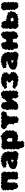

<svg xmlns="http://www.w3.org/2000/svg" viewBox="2603 -3188 786 6032"><g transform="rotate(-90 2996.0 -172.0)"><path d="M70 -127Q57 -127 49.5 -141.5Q42 -156 39 -177Q36 -198 39 -219.5Q42 -241 49.5 -255.5Q57 -270 70 -270Q51 -270 41.5 -283Q32 -296 32 -313.5Q32 -331 41.5 -344.5Q51 -358 70 -358Q49 -358 39 -368.5Q29 -379 29 -393.5Q29 -408 39 -418.5Q49 -429 70 -429Q42 -429 32.5 -442Q23 -455 32.5 -468Q42 -481 70 -481Q59 -506 62.5 -517.5Q66 -529 77.5 -524Q89 -519 100 -495Q100 -516 118.5 -526.5Q137 -537 162 -537Q187 -537 205.5 -526.5Q224 -516 224 -495Q224 -517 236 -528Q248 -539 264 -539Q280 -539 292 -528Q304 -517 304 -495Q304 -521 318 -529.5Q332 -538 346 -529.5Q360 -521 360 -495Q360 -518 371 -525.5Q382 -533 393 -525.5Q404 -518 404 -495Q404 -515 413.5 -525.5Q423 -536 436 -536Q449 -536 458.5 -525.5Q468 -515 468 -495Q470 -514 488.5 -522.5Q507 -531 530.5 -529Q554 -527 571 -515.5Q588 -504 586 -485Q604 -485 613 -465Q622 -445 622 -419Q622 -393 613 -373.5Q604 -354 586 -354Q601 -354 609 -333.5Q617 -313 617 -286Q617 -259 609 -238.5Q601 -218 586 -218Q601 -218 609.5 -203.5Q618 -189 621 -167.5Q624 -146 621 -125Q618 -104 609.5 -89.5Q601 -75 586 -75Q608 -76 616 -63.5Q624 -51 617 -38.5Q610 -26 588 -25Q588 -9 576.5 -1.5Q565 6 550 6Q535 6 523.5 -2Q512 -10 512 -25Q512 -5 499.5 1.5Q487 8 474 1.5Q461 -5 461 -25Q461 -2 446 6Q431 14 416 6.5Q401 -1 401 -25Q383 -25 375 -39.5Q367 -54 367 -72.5Q367 -91 376.5 -105Q386 -119 403 -119Q389 -119 381.5 -134Q374 -149 374 -168.5Q374 -188 381.5 -203Q389 -218 403 -218Q387 -218 379 -235Q371 -252 370.5 -274Q370 -296 377 -313Q362 -309 346.5 -318Q331 -327 328 -344Q322 -327 311 -326.5Q300 -326 294 -341Q289 -329 276 -330Q284 -316 284 -295Q284 -274 276 -258Q268 -242 253 -242Q275 -242 282.5 -228Q290 -214 282.5 -200.5Q275 -187 253 -187Q269 -187 277 -169.5Q285 -152 285 -129Q285 -106 277 -88.5Q269 -71 253 -71Q267 -58 261.5 -42Q256 -26 241 -19Q226 -12 211 -25Q211 -9 197 -1Q183 7 162 5.5Q141 4 120 -9.5Q99 -23 85 -52Q71 -81 70 -127Z M731 -74Q720 -74 712.5 -87.5Q705 -101 702 -122Q699 -143 700.5 -164Q702 -185 708 -199.5Q714 -214 726 -214Q721 -223 731 -236Q741 -249 759.5 -261.5Q778 -274 798.5 -283Q819 -292 835 -294Q851 -296 856 -287Q854 -300 865.5 -310Q877 -320 895 -325Q913 -330 930.5 -329Q948 -328 958 -319Q954 -335 968 -354Q943 -355 922 -362.5Q901 -370 902 -383Q902 -368 890 -361Q878 -354 862.5 -354Q847 -354 835 -361Q823 -368 823 -383Q814 -368 800 -366Q786 -364 772.5 -371.5Q759 -379 753 -392.5Q747 -406 756 -421Q739 -440 743.5 -455.5Q748 -471 764 -474Q780 -477 797 -458Q785 -481 791 -494Q797 -507 810.5 -504.5Q824 -502 836 -478Q832 -494 840.5 -505.5Q849 -517 863.5 -521Q878 -525 891.5 -520Q905 -515 909 -499Q908 -519 922 -529.5Q936 -540 955 -541Q974 -542 989 -533Q1004 -524 1005 -504Q1007 -531 1019 -539Q1031 -547 1041 -537Q1051 -527 1049 -500Q1054 -518 1068 -523.5Q1082 -529 1097.5 -524.5Q1113 -520 1122 -507.5Q1131 -495 1126 -478Q1137 -492 1152 -491.5Q1167 -491 1179.5 -481.5Q1192 -472 1195.5 -457Q1199 -442 1188 -428Q1212 -439 1227 -428Q1242 -417 1240 -399Q1238 -381 1214 -370Q1234 -371 1244.5 -352.5Q1255 -334 1256.5 -310Q1258 -286 1249 -266.5Q1240 -247 1220 -246Q1236 -246 1244 -233.5Q1252 -221 1252 -204.5Q1252 -188 1244 -175.5Q1236 -163 1220 -163Q1238 -163 1249 -149.5Q1260 -136 1264.5 -115.5Q1269 -95 1266 -74Q1263 -53 1253 -38.5Q1243 -24 1226 -23Q1225 -7 1210.5 3Q1196 13 1175 16Q1154 19 1132.5 15.5Q1111 12 1097 1.5Q1083 -9 1083 -25Q1083 0 1072 9Q1061 18 1050 9.5Q1039 1 1039 -25Q1026 -9 1012 -8Q998 -7 988.5 -16Q979 -25 980 -38Q964 -25 928.5 -20Q893 -15 842 -26.5Q791 -38 731 -74ZM987 -123Q978 -128 980 -141Q982 -154 989.5 -169Q997 -184 1007 -194Q998 -196 990.5 -203Q983 -210 981 -219Q974 -209 960 -202.5Q946 -196 931.5 -195Q917 -194 908 -200Q911 -191 904 -184Q918 -179 934.5 -166Q951 -153 965 -140Q979 -127 987 -123Z M1355 59Q1337 59 1328.5 39Q1320 19 1320 -7Q1320 -33 1328.5 -53Q1337 -73 1355 -73Q1336 -73 1326.5 -88Q1317 -103 1317 -123Q1317 -143 1326.5 -158Q1336 -173 1355 -173Q1334 -173 1323.5 -183.5Q1313 -194 1313 -207Q1313 -220 1323.5 -230.5Q1334 -241 1355 -241Q1333 -241 1325.5 -251Q1318 -261 1325.5 -271Q1333 -281 1355 -281Q1339 -281 1330.5 -295.5Q1322 -310 1322 -329Q1322 -348 1330.5 -362.5Q1339 -377 1355 -377Q1334 -377 1323.5 -392Q1313 -407 1313 -427Q1313 -447 1323.5 -462Q1334 -477 1355 -477Q1343 -494 1345.5 -504Q1348 -514 1358.5 -513Q1369 -512 1381 -495Q1381 -517 1393.5 -524Q1406 -531 1419 -524Q1432 -517 1432 -495Q1434 -510 1449 -516Q1464 -522 1483.5 -520Q1503 -518 1516.5 -509Q1530 -500 1529 -486Q1534 -504 1548.5 -509Q1563 -514 1577 -507.5Q1591 -501 1594 -487Q1601 -502 1620.5 -511.5Q1640 -521 1660 -521Q1680 -521 1686 -504Q1688 -526 1701.5 -536Q1715 -546 1731.5 -544.5Q1748 -543 1759 -530.5Q1770 -518 1768 -496Q1777 -506 1796 -498Q1815 -490 1834 -473.5Q1853 -457 1863 -439Q1873 -421 1865 -411Q1883 -415 1895.5 -400Q1908 -385 1913 -362.5Q1918 -340 1912.5 -321Q1907 -302 1889 -298Q1904 -298 1911.5 -284Q1919 -270 1918.5 -251.5Q1918 -233 1910.5 -219.5Q1903 -206 1888 -206Q1908 -200 1913.5 -182Q1919 -164 1913.5 -143Q1908 -122 1894 -109Q1880 -96 1860 -102Q1876 -88 1877 -72.5Q1878 -57 1868.5 -46.5Q1859 -36 1843.5 -34.5Q1828 -33 1812 -47Q1816 -32 1798 -19.5Q1780 -7 1754 -1Q1728 5 1706 2Q1684 -1 1680 -16Q1673 -1 1656.5 0.5Q1640 2 1623.5 -6Q1607 -14 1598 -27Q1593 -18 1584 -13Q1575 -8 1564 -9Q1574 7 1575 33Q1576 59 1568.5 79.5Q1561 100 1544 100Q1566 98 1578 108Q1590 118 1591 132Q1592 146 1582 157.5Q1572 169 1550 171Q1548 193 1532.5 199Q1517 205 1503 196.5Q1489 188 1491 166Q1490 183 1476.5 191.5Q1463 200 1443 198.5Q1423 197 1403 182Q1383 167 1369.5 137Q1356 107 1355 59ZM1686 -189Q1677 -190 1673 -203.5Q1669 -217 1669.5 -235Q1670 -253 1674.5 -268.5Q1679 -284 1687 -290Q1678 -290 1666 -300.5Q1654 -311 1644 -326Q1634 -341 1631 -354Q1624 -343 1612 -342.5Q1600 -342 1592 -352Q1590 -340 1579.5 -329.5Q1569 -319 1558 -320Q1567 -313 1563 -303Q1559 -293 1544 -295Q1555 -295 1561 -282.5Q1567 -270 1568.5 -252.5Q1570 -235 1565.5 -220Q1561 -205 1552 -201Q1562 -203 1567.5 -194Q1573 -185 1570 -177Q1580 -182 1598.5 -181.5Q1617 -181 1640 -181Q1663 -181 1686 -189Z M2146 -115Q2124 -115 2113.5 -126.5Q2103 -138 2103 -153Q2103 -168 2113.5 -179.5Q2124 -191 2146 -191Q2127 -191 2118 -203Q2109 -215 2109 -230.5Q2109 -246 2118 -258Q2127 -270 2146 -270Q2118 -270 2107.5 -282Q2097 -294 2105 -304Q2086 -309 2072.5 -326.5Q2059 -344 2067 -363Q2060 -353 2045 -352Q2030 -351 2015 -356.5Q2000 -362 1991 -372.5Q1982 -383 1986 -395Q1969 -396 1960.5 -411Q1952 -426 1952.5 -446Q1953 -466 1962 -480.5Q1971 -495 1988 -495Q1988 -511 2002.5 -521Q2017 -531 2038.5 -534.5Q2060 -538 2081.5 -534.5Q2103 -531 2117.5 -521.5Q2132 -512 2132 -495Q2132 -511 2150.5 -519Q2169 -527 2193.5 -527Q2218 -527 2236.5 -519Q2255 -511 2255 -495Q2255 -513 2272 -522Q2289 -531 2311 -531Q2333 -531 2350 -522Q2367 -513 2367 -495Q2367 -512 2384.5 -521Q2402 -530 2425.5 -530.5Q2449 -531 2467 -522.5Q2485 -514 2485 -497Q2501 -497 2508.5 -484Q2516 -471 2516 -454Q2516 -437 2508 -424Q2500 -411 2485 -411Q2495 -397 2491.5 -383.5Q2488 -370 2476.5 -362Q2465 -354 2451.5 -355Q2438 -356 2428 -370Q2428 -350 2408.5 -342Q2389 -334 2370 -339Q2375 -321 2370.5 -301.5Q2366 -282 2355 -269Q2344 -256 2328 -258Q2344 -257 2351.5 -245.5Q2359 -234 2358.5 -219Q2358 -204 2349.5 -193.5Q2341 -183 2325 -183Q2343 -183 2352.5 -167.5Q2362 -152 2362 -132.5Q2362 -113 2352.5 -98Q2343 -83 2325 -83Q2350 -83 2358 -69Q2366 -55 2358 -41Q2350 -27 2325 -27Q2325 -5 2306 6.5Q2287 18 2261 18.5Q2235 19 2215.5 8Q2196 -3 2196 -25Q2196 -3 2188.5 6Q2181 15 2171.5 7Q2162 -1 2154.5 -30Q2147 -59 2146 -115Z M3132 -481Q3157 -481 3165.5 -469Q3174 -457 3165.5 -445Q3157 -433 3132 -433Q3148 -433 3156 -414Q3164 -395 3164 -369.5Q3164 -344 3156 -325Q3148 -306 3132 -306Q3151 -306 3160.5 -289Q3170 -272 3170 -250Q3170 -228 3160.5 -211Q3151 -194 3132 -194Q3151 -194 3160.5 -178Q3170 -162 3170 -140.5Q3170 -119 3160.5 -103Q3151 -87 3132 -87Q3156 -87 3163.5 -73Q3171 -59 3163.5 -45Q3156 -31 3132 -31Q3133 -13 3119 -3Q3105 7 3085.5 8Q3066 9 3051 1Q3036 -7 3035 -25Q3032 -3 3018 6Q3004 15 2987 13Q2970 11 2958 -1Q2946 -13 2949 -35Q2935 -35 2927 -50Q2919 -65 2918.5 -86Q2918 -107 2924 -124Q2930 -141 2943 -145Q2929 -145 2918 -158Q2907 -171 2903 -188Q2887 -186 2879 -196Q2885 -187 2880.5 -172.5Q2876 -158 2866 -143.5Q2856 -129 2844 -121.5Q2832 -114 2823 -120Q2835 -110 2829 -91Q2823 -72 2807.5 -53Q2792 -34 2774 -24.5Q2756 -15 2744 -25Q2744 -3 2731 4.5Q2718 12 2705 4.5Q2692 -3 2692 -25Q2692 0 2680.5 8Q2669 16 2657 8Q2645 0 2645 -25Q2646 -2 2632 6Q2618 14 2604 7Q2590 0 2589 -23Q2572 -24 2564 -40Q2556 -56 2557.5 -76.5Q2559 -97 2568.5 -112.5Q2578 -128 2595 -127Q2580 -127 2572.5 -139.5Q2565 -152 2565 -168.5Q2565 -185 2572.5 -197.5Q2580 -210 2595 -210Q2575 -210 2568 -225Q2561 -240 2568 -255Q2575 -270 2595 -270Q2575 -270 2565 -288.5Q2555 -307 2555 -331.5Q2555 -356 2565 -374.5Q2575 -393 2595 -393Q2579 -397 2574.5 -414Q2570 -431 2574.5 -451Q2579 -471 2590 -484.5Q2601 -498 2617 -495Q2617 -509 2631 -517Q2645 -525 2666 -528Q2687 -531 2707.5 -528Q2728 -525 2742 -517Q2756 -509 2756 -495Q2772 -500 2783.5 -493Q2795 -486 2799.5 -473Q2804 -460 2799 -447.5Q2794 -435 2778 -429Q2795 -429 2803 -417Q2811 -405 2810 -389.5Q2809 -374 2798 -365Q2816 -364 2831 -347Q2839 -366 2852.5 -382.5Q2866 -399 2881 -406.5Q2896 -414 2909 -406Q2895 -415 2894 -428.5Q2893 -442 2901 -454Q2909 -466 2921.5 -470.5Q2934 -475 2948 -467Q2930 -488 2933 -502.5Q2936 -517 2950.5 -517Q2965 -517 2983 -495Q2983 -512 2998 -522Q3013 -532 3035 -535Q3057 -538 3079 -533Q3101 -528 3116 -515Q3131 -502 3132 -481Z M3419 -19Q3414 -8 3397 -7.5Q3380 -7 3358 -14Q3336 -21 3315.5 -32.5Q3295 -44 3283.5 -56.5Q3272 -69 3277 -80Q3257 -71 3243 -76Q3229 -81 3224 -93Q3219 -105 3224.5 -118.5Q3230 -132 3250 -141Q3250 -156 3264.5 -164Q3279 -172 3298 -172Q3317 -172 3331 -164Q3345 -156 3345 -141Q3348 -153 3362.5 -157Q3377 -161 3396 -158.5Q3415 -156 3430 -148Q3445 -140 3448 -129Q3450 -141 3464.5 -149.5Q3479 -158 3495 -160Q3481 -176 3473.5 -195Q3466 -214 3476 -222Q3464 -213 3451 -219Q3438 -225 3428 -238.5Q3418 -252 3416.5 -267Q3415 -282 3427 -290Q3424 -308 3432 -317.5Q3440 -327 3451.5 -327.5Q3463 -328 3472 -318Q3470 -331 3480 -344Q3463 -350 3449.5 -359.5Q3436 -369 3433 -380Q3430 -366 3415 -357Q3400 -348 3382 -346.5Q3364 -345 3349.5 -352Q3335 -359 3332 -376Q3333 -360 3319.5 -352Q3306 -344 3288 -343.5Q3270 -343 3256.5 -351Q3243 -359 3243 -374Q3225 -385 3222.5 -400Q3220 -415 3228 -428Q3236 -441 3251 -445.5Q3266 -450 3283 -439Q3275 -452 3286 -467Q3297 -482 3316 -492.5Q3335 -503 3353.5 -504.5Q3372 -506 3380 -493Q3375 -516 3385.5 -526Q3396 -536 3409.5 -530.5Q3423 -525 3427 -502Q3425 -525 3434.5 -533.5Q3444 -542 3454.5 -535Q3465 -528 3467 -505Q3468 -518 3483.5 -524.5Q3499 -531 3521 -531.5Q3543 -532 3565 -527.5Q3587 -523 3601 -514Q3615 -505 3614 -491Q3622 -506 3638.5 -507Q3655 -508 3670.5 -499Q3686 -490 3693.5 -476Q3701 -462 3693 -447Q3717 -459 3730.5 -453.5Q3744 -448 3740.5 -434Q3737 -420 3712 -408Q3730 -404 3736.5 -389.5Q3743 -375 3740 -358Q3737 -341 3725.5 -329.5Q3714 -318 3696 -321Q3704 -309 3694 -294.5Q3684 -280 3668 -269Q3686 -261 3699 -247.5Q3712 -234 3706 -221Q3727 -230 3739 -219.5Q3751 -209 3749 -193Q3747 -177 3726 -169Q3743 -167 3750.5 -155.5Q3758 -144 3756 -131.5Q3754 -119 3744 -110.5Q3734 -102 3716 -105Q3734 -90 3732.5 -77Q3731 -64 3718.5 -60.5Q3706 -57 3688 -71Q3700 -52 3694 -39Q3688 -26 3674 -26Q3660 -26 3648 -45Q3653 -25 3637.5 -10.5Q3622 4 3599 9.5Q3576 15 3556 9Q3536 3 3531 -17Q3533 16 3500.5 16.5Q3468 17 3419 -19Z M3854 -74Q3843 -74 3835.5 -87.5Q3828 -101 3825 -122Q3822 -143 3823.5 -164Q3825 -185 3831 -199.5Q3837 -214 3849 -214Q3844 -223 3854 -236Q3864 -249 3882.5 -261.5Q3901 -274 3921.5 -283Q3942 -292 3958 -294Q3974 -296 3979 -287Q3977 -300 3988.5 -310Q4000 -320 4018 -325Q4036 -330 4053.5 -329Q4071 -328 4081 -319Q4077 -335 4091 -354Q4066 -355 4045 -362.5Q4024 -370 4025 -383Q4025 -368 4013 -361Q4001 -354 3985.5 -354Q3970 -354 3958 -361Q3946 -368 3946 -383Q3937 -368 3923 -366Q3909 -364 3895.5 -371.5Q3882 -379 3876 -392.5Q3870 -406 3879 -421Q3862 -440 3866.5 -455.5Q3871 -471 3887 -474Q3903 -477 3920 -458Q3908 -481 3914 -494Q3920 -507 3933.5 -504.5Q3947 -502 3959 -478Q3955 -494 3963.5 -505.5Q3972 -517 3986.5 -521Q4001 -525 4014.5 -520Q4028 -515 4032 -499Q4031 -519 4045 -529.5Q4059 -540 4078 -541Q4097 -542 4112 -533Q4127 -524 4128 -504Q4130 -531 4142 -539Q4154 -547 4164 -537Q4174 -527 4172 -500Q4177 -518 4191 -523.5Q4205 -529 4220.5 -524.5Q4236 -520 4245 -507.5Q4254 -495 4249 -478Q4260 -492 4275 -491.5Q4290 -491 4302.5 -481.5Q4315 -472 4318.5 -457Q4322 -442 4311 -428Q4335 -439 4350 -428Q4365 -417 4363 -399Q4361 -381 4337 -370Q4357 -371 4367.5 -352.5Q4378 -334 4379.5 -310Q4381 -286 4372 -266.5Q4363 -247 4343 -246Q4359 -246 4367 -233.5Q4375 -221 4375 -204.5Q4375 -188 4367 -175.5Q4359 -163 4343 -163Q4361 -163 4372 -149.5Q4383 -136 4387.5 -115.5Q4392 -95 4389 -74Q4386 -53 4376 -38.5Q4366 -24 4349 -23Q4348 -7 4333.5 3Q4319 13 4298 16Q4277 19 4255.5 15.5Q4234 12 4220 1.5Q4206 -9 4206 -25Q4206 0 4195 9Q4184 18 4173 9.5Q4162 1 4162 -25Q4149 -9 4135 -8Q4121 -7 4111.5 -16Q4102 -25 4103 -38Q4087 -25 4051.5 -20Q4016 -15 3965 -26.5Q3914 -38 3854 -74ZM4110 -123Q4101 -128 4103 -141Q4105 -154 4112.5 -169Q4120 -184 4130 -194Q4121 -196 4113.5 -203Q4106 -210 4104 -219Q4097 -209 4083 -202.5Q4069 -196 4054.5 -195Q4040 -194 4031 -200Q4034 -191 4027 -184Q4041 -179 4057.5 -166Q4074 -153 4088 -140Q4102 -127 4110 -123Z M4478 -135Q4457 -135 4447 -149Q4437 -163 4437 -182Q4437 -201 4447 -215.5Q4457 -230 4478 -230Q4457 -230 4446 -244.5Q4435 -259 4435 -278Q4435 -297 4446 -311.5Q4457 -326 4478 -326Q4463 -326 4455.5 -341Q4448 -356 4448 -375.5Q4448 -395 4455.5 -410Q4463 -425 4478 -425Q4466 -436 4470 -452.5Q4474 -469 4487 -482.5Q4500 -496 4516 -501Q4532 -506 4544 -495Q4544 -516 4558.5 -522.5Q4573 -529 4588 -522.5Q4603 -516 4603 -495Q4603 -525 4615 -534.5Q4627 -544 4639 -534.5Q4651 -525 4651 -495Q4672 -498 4681 -483.5Q4690 -469 4686 -452.5Q4682 -436 4661 -433Q4673 -436 4683.5 -424Q4694 -412 4700.5 -393Q4707 -374 4708 -356Q4721 -367 4741.5 -372Q4762 -377 4780 -375Q4772 -394 4779.5 -415.5Q4787 -437 4811 -437Q4802 -448 4808 -462Q4814 -476 4828 -487.5Q4842 -499 4857 -502.5Q4872 -506 4881 -495Q4881 -516 4894.5 -526Q4908 -536 4926 -536Q4944 -536 4958 -526Q4972 -516 4972 -495Q4988 -499 4999.5 -489Q5011 -479 5015.5 -463Q5020 -447 5015 -432.5Q5010 -418 4994 -413Q5011 -413 5019 -392.5Q5027 -372 5027 -345.5Q5027 -319 5019 -298.5Q5011 -278 4994 -278Q5015 -278 5022 -265Q5029 -252 5022 -239Q5015 -226 4994 -226Q5008 -226 5017 -211.5Q5026 -197 5028.5 -175.5Q5031 -154 5028.5 -133Q5026 -112 5017 -97.5Q5008 -83 4994 -83Q5003 -71 4995.5 -56.5Q4988 -42 4972.5 -30.5Q4957 -19 4941 -16Q4925 -13 4916 -25Q4916 -9 4905 -0.5Q4894 8 4879 8Q4864 8 4852.5 -0.5Q4841 -9 4841 -25Q4826 -19 4813.5 -26.5Q4801 -34 4795 -48.5Q4789 -63 4792.5 -77.5Q4796 -92 4811 -98Q4795 -98 4789 -107Q4783 -116 4786.5 -126.5Q4790 -137 4803 -140Q4792 -140 4784.5 -148.5Q4777 -157 4776 -167Q4761 -158 4740 -158Q4719 -158 4704 -166Q4705 -158 4699 -157Q4693 -156 4681 -163Q4687 -151 4686.5 -134.5Q4686 -118 4679.5 -106Q4673 -94 4661 -94Q4677 -86 4679.5 -72Q4682 -58 4675.5 -44Q4669 -30 4656 -23.5Q4643 -17 4627 -25Q4627 -10 4612 -2.5Q4597 5 4577.5 5Q4558 5 4543 -2.5Q4528 -10 4528 -25Q4528 -7 4520.5 0Q4513 7 4503.5 -2.5Q4494 -12 4486.5 -43.5Q4479 -75 4478 -135Z M5732 -79Q5713 -79 5703.5 -91Q5694 -103 5694 -118.5Q5694 -134 5703.5 -146Q5713 -158 5732 -158Q5714 -158 5705.5 -171Q5697 -184 5697 -200.5Q5697 -217 5705.5 -229.5Q5714 -242 5732 -242Q5705 -242 5695.5 -253Q5686 -264 5695.5 -275Q5705 -286 5732 -286Q5707 -286 5698.5 -301Q5690 -316 5698.5 -331Q5707 -346 5732 -346Q5714 -345 5703.5 -360.5Q5693 -376 5689 -399.5Q5685 -423 5688 -446Q5691 -469 5701.5 -485Q5712 -501 5730 -501Q5731 -519 5747.5 -526.5Q5764 -534 5785.5 -533Q5807 -532 5822.5 -522.5Q5838 -513 5837 -495Q5837 -522 5851 -530.5Q5865 -539 5879 -530.5Q5893 -522 5893 -495Q5908 -510 5918.5 -509.5Q5929 -509 5929.5 -498.5Q5930 -488 5915 -473Q5931 -473 5939 -453Q5947 -433 5947 -407Q5947 -381 5939 -361.5Q5931 -342 5915 -342Q5934 -342 5943.5 -330Q5953 -318 5953 -302Q5953 -286 5943.5 -274Q5934 -262 5915 -262Q5940 -262 5948.5 -252Q5957 -242 5948.5 -232Q5940 -222 5915 -222Q5933 -222 5942.5 -204.5Q5952 -187 5952 -164.5Q5952 -142 5942.5 -124.5Q5933 -107 5915 -107Q5931 -107 5939 -94Q5947 -81 5947 -64.5Q5947 -48 5939 -35.5Q5931 -23 5915 -23Q5913 6 5904.5 15Q5896 24 5889.5 14Q5883 4 5885 -25Q5885 -8 5870 1.5Q5855 11 5832 12Q5809 13 5786.5 4Q5764 -5 5748.5 -25.5Q5733 -46 5732 -79ZM5141 -35Q5122 -35 5112.5 -54Q5103 -73 5103 -98.5Q5103 -124 5112.5 -143Q5122 -162 5141 -162Q5125 -162 5116 -176.5Q5107 -191 5103.5 -211.5Q5100 -232 5103.5 -253Q5107 -274 5116 -288Q5125 -302 5141 -302Q5125 -302 5117.5 -319.5Q5110 -337 5110 -359.5Q5110 -382 5117.5 -399.5Q5125 -417 5141 -417Q5121 -417 5114.5 -433Q5108 -449 5114.5 -465Q5121 -481 5141 -481Q5138 -501 5151.5 -513Q5165 -525 5184.5 -527.5Q5204 -530 5220 -522.5Q5236 -515 5239 -495Q5244 -511 5259.5 -515.5Q5275 -520 5292 -514.5Q5309 -509 5319.5 -497.5Q5330 -486 5325 -469Q5339 -469 5346 -455Q5353 -441 5354.5 -421Q5356 -401 5351 -384Q5362 -383 5364 -366Q5369 -382 5380.5 -384.5Q5392 -387 5401.5 -377Q5411 -367 5411 -344Q5413 -355 5429.5 -358Q5446 -361 5468.5 -358.5Q5491 -356 5513 -349Q5535 -342 5548.5 -332.5Q5562 -323 5560 -312Q5576 -327 5592 -326.5Q5608 -326 5618 -315.5Q5628 -305 5628 -289Q5628 -273 5612 -258Q5633 -261 5645.5 -248Q5658 -235 5661 -216.5Q5664 -198 5656 -181.5Q5648 -165 5628 -162Q5642 -153 5640 -133.5Q5638 -114 5626.5 -94.5Q5615 -75 5598.5 -64Q5582 -53 5568 -61Q5580 -37 5572.5 -23Q5565 -9 5549 -11.5Q5533 -14 5521 -38Q5526 -17 5515.5 -7.5Q5505 2 5492 -2.5Q5479 -7 5474 -28Q5475 -8 5456.5 2.5Q5438 13 5413.5 13.5Q5389 14 5370 4.5Q5351 -5 5350 -25Q5350 3 5334 12.5Q5318 22 5302.5 12.5Q5287 3 5287 -25Q5287 -9 5272 1Q5257 11 5236 14Q5215 17 5193 12.5Q5171 8 5156.5 -3.5Q5142 -15 5141 -35ZM5359 -124Q5359 -141 5366 -146.5Q5373 -152 5380 -146.5Q5387 -141 5387 -124Q5385 -134 5396.5 -140.5Q5408 -147 5423 -148.5Q5438 -150 5447 -145Q5444 -152 5448.5 -160Q5453 -168 5461 -170Q5450 -177 5441 -196.5Q5432 -216 5434 -228Q5426 -223 5415 -227.5Q5404 -232 5406 -245Q5406 -231 5395.5 -225Q5385 -219 5372.5 -221Q5360 -223 5354 -234Q5353 -224 5347 -220Q5341 -216 5334 -217Q5341 -204 5345 -181.5Q5349 -159 5352 -141.5Q5355 -124 5359 -124Z"/></g></svg>

Font: Rubik Bubbles
Style: Regular
Weight: 400
Designer: Hubert and Fischer, NaN
Foundry: Hubert and Fischer, NaN
Version: Version 2.200